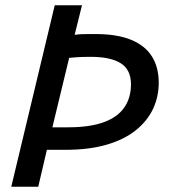

<svg xmlns="http://www.w3.org/2000/svg" viewBox="-20 -713 646 733"><path d="M23 0 189 -693H293L265 -580Q278 -582 291.5 -582.5Q305 -583 319 -583Q333 -583 345 -583Q427 -583 480.5 -561Q534 -539 560 -497.5Q586 -456 586 -397Q586 -345 565 -299Q544 -253 500 -217Q456 -181 388.5 -161Q321 -141 228 -141H159L126 0ZM180 -227H241Q322 -227 375 -246Q428 -265 454 -302Q480 -339 480 -391Q480 -447 441 -471.5Q402 -496 327 -496Q293 -496 272 -494.5Q251 -493 244 -492Z"/></svg>

Font: Ubuntu Sans Medium
Style: Italic
Weight: 500
Italic angle: -13.5°
Designer: Dalton Maag Ltd
Foundry: Dalton Maag Ltd
Version: Version 1.006